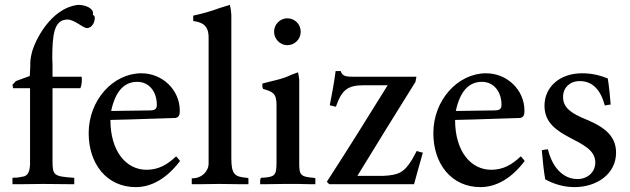

<svg xmlns="http://www.w3.org/2000/svg" viewBox="-20 -754 2579 786"><path d="M45 -422 31 -407C32 -403 33 -398 33 -393H103V-83C102 -52 95 -38 79 -32L51 -27C45 -27 38 -27 31 -26V0H74C101 0 126 -1 157 -1C195 -1 228 0 261 0H284V-26C201 -32 195 -35 195 -94V-393H309C313 -402 315 -415 315 -427C315 -432 315 -436 314 -440H195V-490C195 -498 194 -506 194 -514C194 -611 201 -674 256 -674C286 -674 319 -639 336 -639C354 -639 368 -659 368 -681C368 -687 366 -691 360 -693C360 -695 361 -697 361 -699C361 -721 330 -734 299 -734C185 -720 121 -583 110 -537C106 -520 103 -503 104 -483L102 -443Z M701 -114C664 -79 628 -59 580 -59C496 -59 432 -135 432 -263C535 -265 643 -270 698 -271C713 -274 716 -284 716 -301C716 -386 645 -454 559 -454C443 -454 343 -344 343 -209C343 -83 417 12 536 12C598 12 661 -21 717 -95C712 -102 707 -108 701 -114ZM542 -419C591 -419 622 -378 622 -325C622 -308 615 -302 592 -302C546 -302 502 -300 457 -300H435C453 -383 490 -419 542 -419Z M997 0V-24C995 -25 993 -25 992 -26C941 -30 927 -39 927 -107V-695C926 -709 924 -723 921 -734L882 -722C835 -705 807 -698 771 -690V-668C801 -663 834 -656 834 -601V-85C834 -53 806 -23 765 -24V0H804C830 0 852 -1 877 -1C905 -1 928 0 956 0Z M1156 -569C1187 -569 1211 -594 1211 -624C1211 -655 1187 -679 1156 -679C1127 -679 1102 -655 1102 -624C1102 -594 1127 -569 1156 -569ZM1271 0V-24L1265 -26C1209 -30 1205 -39 1205 -86V-427C1204 -438 1202 -449 1200 -458L1173 -448C1135 -429 1093 -423 1054 -412V-399L1057 -390C1095 -379 1112 -373 1112 -325V-87C1112 -33 1103 -29 1048 -26L1045 -17V0H1073C1097 0 1121 -1 1145 -1H1201C1216 -1 1230 0 1245 0Z M1686 -136 1667 -101C1634 -47 1611 -37 1547 -34H1443C1523 -165 1601 -291 1681 -419C1682 -426 1683 -433 1685 -440H1421C1390 -440 1380 -446 1375 -463H1354C1348 -417 1339 -368 1330 -323L1355 -317C1380 -388 1404 -405 1471 -405H1567C1484 -271 1403 -141 1318 -10C1321 -6 1325 -3 1328 0H1675C1686 -42 1698 -82 1711 -129C1702 -131 1695 -133 1686 -136Z M2112 -114C2075 -79 2039 -59 1991 -59C1907 -59 1843 -135 1843 -263C1946 -265 2054 -270 2109 -271C2124 -274 2127 -284 2127 -301C2127 -386 2056 -454 1970 -454C1854 -454 1754 -344 1754 -209C1754 -83 1828 12 1947 12C2009 12 2072 -21 2128 -95C2123 -102 2118 -108 2112 -114ZM1953 -419C2002 -419 2033 -378 2033 -325C2033 -308 2026 -302 2003 -302C1957 -302 1913 -300 1868 -300H1846C1864 -383 1901 -419 1953 -419Z M2480 -326C2478 -354 2473 -404 2468 -433C2437 -445 2405 -454 2363 -454C2270 -454 2209 -397 2209 -321C2209 -180 2417 -191 2417 -89C2417 -48 2384 -21 2344 -21C2283 -21 2240 -72 2223 -143C2215 -142 2206 -141 2198 -139C2201 -100 2207 -47 2212 -20C2242 -3 2284 12 2332 12C2422 12 2502 -41 2502 -129C2502 -193 2461 -231 2382 -264C2320 -289 2285 -312 2285 -357C2285 -395 2313 -422 2353 -422C2406 -422 2439 -386 2456 -322C2464 -324 2472 -325 2480 -326Z"/></svg>

Font: Sibila
Style: Regular
Weight: 400
Designer: Stefan Peev
Foundry: Context Ltd
Version: Version 1.000